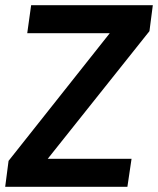

<svg xmlns="http://www.w3.org/2000/svg" viewBox="-20 -720 609 740"><path d="M0 0 13 -100 403 -592H85L100 -700H569L556 -600L164 -108H487L471 0Z"/></svg>

Font: Host Grotesk
Style: Bold Italic
Weight: 700
Italic angle: -8°
Designer: Doğukan Karapınar
Foundry: Element Type
Version: Version 1.003; ttfautohint (v1.8.4.7-5d5b)